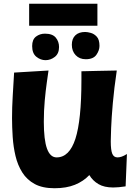

<svg xmlns="http://www.w3.org/2000/svg" viewBox="-20 -919 729 1021"><path d="M270 82Q206 82 164.5 59.5Q123 37 98.5 -2Q74 -41 62.5 -89.5Q51 -138 47.5 -190.5Q44 -243 44 -292Q44 -348 47.5 -406Q51 -464 55 -533L238 -544Q235 -523 229 -481Q223 -439 218 -385Q213 -331 213 -272Q213 -175 230 -128.5Q247 -82 281 -82Q349 -82 381 -181Q413 -280 413 -494V-540L498 -542L601 -544Q587 -450 580 -371Q573 -292 571 -238.5Q569 -185 569 -167Q569 -121 577 -101.5Q585 -82 605 -82Q615 -82 627 -86Q639 -90 655 -100L648 72Q610 78 582 78Q534 78 503.5 60Q473 42 455 12Q424 45 378.5 63.5Q333 82 270 82ZM436 -604Q403 -604 382.5 -625.5Q362 -647 362 -681Q362 -713 380.5 -731Q399 -749 433 -749Q445 -749 463 -744Q481 -739 495 -723.5Q509 -708 509 -675Q509 -651 492.5 -627.5Q476 -604 436 -604ZM222 -599Q196 -599 173.5 -617Q151 -635 151 -674Q151 -709 171.5 -724.5Q192 -740 219 -740Q259 -740 276.5 -719Q294 -698 294 -669Q294 -634 271.5 -616.5Q249 -599 222 -599ZM498 -782H135V-899H498Z"/></svg>

Font: KN Bobohei
Style: Bold
Weight: 700
Designer: Kingnam Type Foundry
Version: Version 1.710;March 18, 2023